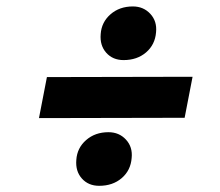

<svg xmlns="http://www.w3.org/2000/svg" viewBox="-20 -656 690 602"><path d="M367.5 -467.6Q333.6 -467.6 313.1 -490.6Q292.7 -513.6 295.7 -549.1Q298.2 -586.4 326.4 -611.1Q354.6 -635.8 396.5 -635.8Q429.9 -635.8 451.4 -612.5Q472.8 -589.3 469.3 -554.8Q466.2 -516 438.1 -491.8Q409.9 -467.6 367.5 -467.6ZM102.2 -285.7 127.1 -414.3 583.8 -415.3 558.9 -286.7ZM291.1 -73.4Q257.1 -73.4 236.7 -96.3Q216.2 -119.3 219.3 -154.8Q221.8 -192.2 250 -216.8Q278.2 -241.5 320 -241.5Q353.5 -241.5 374.9 -218.3Q396.4 -195 392.8 -160.6Q389.8 -121.7 361.6 -97.5Q333.4 -73.4 291.1 -73.4Z"/></svg>

Font: REM Medium
Style: Italic
Weight: 500
Italic angle: -11°
Designer: Octavio Pardo
Foundry: Ashler Design
Version: Version 1.005;gftools[0.9.28]